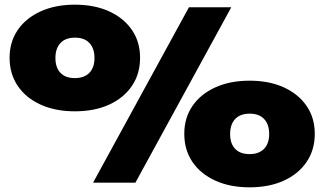

<svg xmlns="http://www.w3.org/2000/svg" viewBox="-20 -781 1389 821"><path d="M300 -305Q217 -305 154 -333.5Q91 -362 56 -413.5Q21 -465 21 -534Q21 -602 56 -653Q91 -704 154 -732.5Q217 -761 300 -761Q384 -761 446.5 -732.5Q509 -704 544 -653Q579 -602 579 -534Q579 -465 544 -413.5Q509 -362 446.5 -333.5Q384 -305 300 -305ZM300 -447Q340 -447 362 -469.5Q384 -492 384 -533Q384 -574 362.5 -597Q341 -620 301 -620Q260 -620 238.5 -597Q217 -574 217 -533Q217 -492 238.5 -469.5Q260 -447 300 -447ZM1047 20Q964 20 901 -8.5Q838 -37 803 -88.5Q768 -140 768 -209Q768 -277 803 -328Q838 -379 901 -407.5Q964 -436 1047 -436Q1131 -436 1193.5 -407.5Q1256 -379 1291 -328Q1326 -277 1326 -209Q1326 -140 1291 -88.5Q1256 -37 1193.5 -8.5Q1131 20 1047 20ZM1047 -122Q1087 -122 1109 -144.5Q1131 -167 1131 -208Q1131 -249 1109.5 -272Q1088 -295 1048 -295Q1007 -295 985.5 -272Q964 -249 964 -208Q964 -167 985.5 -144.5Q1007 -122 1047 -122ZM788 -750H969L559 0H378Z"/></svg>

Font: Unbounded Black
Style: Regular
Weight: 900
Designer: Luke Prowse, Jean-Baptiste Morizot, Fátima Lázaro, Florian Runge
Foundry: NaN
Version: Version 1.701;gftools[0.9.28.dev5+ged2979d]